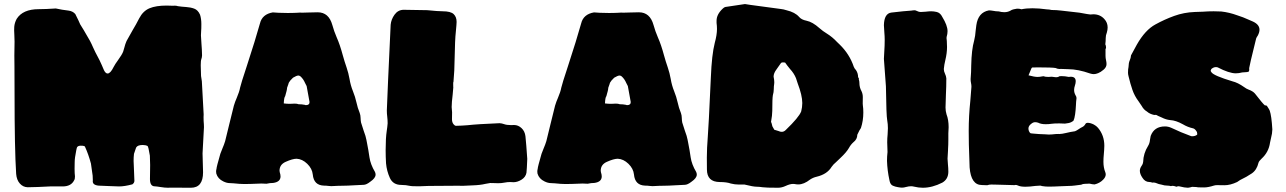

<svg xmlns="http://www.w3.org/2000/svg" viewBox="-20 -884 6258 934"><path d="M908.7 29.3 809.6 28.8 797.4 29.3Q781.7 29.3 761 25.9Q740.2 22.5 733.4 22.5Q709.5 22.5 709.5 -12.7L710.4 -81.5Q709 -114.3 709 -127Q702.1 -170.4 697.8 -173.8Q688 -178.7 674.3 -178.7Q648.9 -178.7 642.1 -166L631.8 -135.7Q629.9 -119.6 629.9 -101.1Q629.9 -85.4 631.3 -67.9Q633.8 -11.2 633.8 -4.4Q633.8 5.4 624 12.7Q585.9 22.9 559.6 22.9Q546.4 22.9 511.5 21.2Q476.6 19.5 470.2 19.5Q431.2 19.5 431.2 -2L431.6 -7.3Q431.6 -16.6 430.7 -29.8L422.4 -88.4Q410.2 -133.8 394 -168.9Q394 -175.3 373 -175.3Q359.9 -175.3 355 -168Q352.1 -163.1 345.2 -119.6Q343.3 -106.4 343.3 -94.2L342.8 -63Q342.8 -50.3 343.3 -42Q344.7 -29.8 344.7 -25.9Q344.7 -12.7 340.8 -7.3Q326.2 22.9 284.7 22.9H223.1Q160.6 26.4 114.7 26.9Q92.3 26.4 76.7 9Q61 -8.3 58.6 -38.1Q50.8 -159.2 50.8 -428.2Q50.8 -535.6 50.3 -561.8Q49.8 -587.9 49.8 -613.8Q49.8 -647.5 50.8 -681.6Q50.8 -697.3 49.8 -713.4Q48.8 -724.6 48.8 -736.3L49.3 -753.4Q50.8 -772.9 61 -792Q90.8 -839.4 168.5 -839.4Q200.7 -839.4 251.5 -842.8Q282.2 -835.9 313 -832.5Q333.5 -830.1 346.2 -815.9Q364.3 -780.3 370.1 -765.6Q381.3 -749 417.5 -685.5Q425.8 -669.9 432.6 -653.8Q445.3 -626 452.6 -613.3Q464.8 -591.3 475.1 -567.4Q480 -555.2 485.8 -542.5Q493.7 -526.4 503.4 -526.4Q517.1 -526.4 532.7 -558.1Q539.6 -571.8 554.7 -592.3Q573.2 -617.7 579.1 -632.8Q582.5 -642.6 585 -652.8Q588.9 -669.4 595.7 -684.6Q609.9 -710.9 625 -736.8Q642.1 -765.1 657.2 -794.9Q675.8 -830.6 707.3 -843.8Q738.8 -856.9 790.5 -856.9Q805.2 -856.9 821.3 -856L830.1 -856.4Q839.4 -856.4 845.2 -854Q864.3 -851.1 885.5 -849.9Q906.7 -848.6 924.8 -842Q942.9 -835.4 953.1 -812.5Q959.5 -792.5 959.5 -766.6Q959.5 -741.7 958.5 -733.6Q957.5 -725.6 957.5 -711.9Q958.5 -691.4 960 -671.4Q962.4 -643.1 962.9 -614.7Q962.4 -604 959.5 -596.4Q956.5 -588.9 956.5 -566.4Q956.5 -546.9 958 -514.2Q961.4 -494.1 961.9 -488.8L970.7 -327.6L970.2 -314.5Q970.2 -293.9 971.7 -280.3L972.2 -265.6L965.3 -137.7L967.8 -45.9Q967.8 29.3 908.7 29.3Z M1591.8 21.5Q1585.4 21.5 1578.1 20.5Q1567.9 19 1556.2 19Q1506.3 17.6 1501.5 -35.2Q1498.5 -64 1474.6 -87.2Q1450.7 -110.4 1422.9 -111.8Q1403.3 -111.8 1369.6 -96.7Q1339.8 -83.5 1339.8 -53.7Q1339.8 -49.8 1340.8 -46.4Q1344.7 -34.7 1344.7 -25.9Q1344.7 1 1309.1 5.9Q1293.5 5.9 1276.4 9.8Q1263.7 8.8 1251.5 8.8Q1231.9 8.8 1199.7 10.7L1168 11.2Q1150.9 11.2 1144.5 10.3Q1108.4 6.8 1098.6 6.8Q1083 6.8 1066.4 -1.5Q1039.6 -14.2 1032.2 -39.6Q1031.2 -44.4 1031.2 -49.3Q1031.2 -56.2 1033.2 -63Q1033.2 -71.3 1051.8 -135.7Q1056.6 -149.9 1062.5 -163.1Q1069.8 -179.7 1075.2 -197.3Q1085.9 -239.3 1095.7 -281.2Q1106 -325.7 1117.7 -370.1Q1123.5 -389.6 1131.8 -408.2Q1144.5 -438 1147.9 -457.5Q1151.4 -474.6 1180.7 -563Q1222.7 -691.4 1244.6 -770Q1255.4 -814.9 1307.1 -823.7Q1315.9 -823.7 1335.4 -821.8L1380.4 -820.8L1409.2 -821.3Q1418.5 -821.3 1426.5 -822Q1434.6 -822.8 1439.5 -822.8L1449.2 -822.3Q1455.6 -822.3 1481 -823.2Q1506.3 -824.2 1525.4 -824.2Q1579.6 -824.2 1596.7 -762.2Q1605 -731.9 1617.7 -702.6Q1633.8 -666.5 1647.5 -615.2Q1655.8 -585 1666 -555.7Q1675.3 -528.3 1680.2 -500.5Q1685.5 -468.3 1696.8 -440.7Q1708 -413.1 1713.9 -386Q1719.7 -358.9 1730 -334Q1733.9 -323.2 1734.1 -310.5Q1734.4 -297.9 1736.3 -288.1Q1742.2 -268.1 1749 -248.5Q1759.8 -219.7 1762.2 -204.6Q1762.7 -198.7 1765.1 -189.9Q1772.5 -152.8 1777.3 -118.7Q1782.2 -84.5 1804.2 -47.4Q1807.1 -41 1807.1 -34.7Q1807.1 -17.6 1781.2 0Q1762.2 15.1 1748.5 15.1Q1738.8 15.1 1703.6 17.3Q1668.5 19.5 1649.4 19.5Q1633.3 19.5 1623.5 20Q1605 21.5 1591.8 21.5ZM1468.3 -372.6Q1485.8 -372.6 1485.8 -387.7Q1485.8 -391.1 1484.9 -392.6L1471.7 -465.3L1463.9 -480.5Q1455.6 -500 1441.4 -512.7Q1436 -516.6 1431.6 -516.6Q1422.9 -516.6 1405.8 -506.3Q1402.3 -502.4 1398.9 -499.5Q1397.9 -498.5 1397 -497.1Q1396 -495.6 1394 -494.6Q1383.3 -481.4 1383.3 -476.1L1376.5 -457Q1376.5 -446.8 1367.2 -416Q1361.8 -410.6 1360.4 -380.9Q1375.5 -378.9 1390.1 -378.9L1413.1 -379.9Q1425.8 -379.9 1432.1 -377Q1448.2 -377 1462.9 -374Q1464.8 -372.6 1468.3 -372.6Z M2025.9 22H2002.9Q1982.4 22 1975.6 20.5Q1954.1 15.6 1932.6 15.6Q1892.1 15.6 1876.7 -18.1Q1861.3 -51.8 1857.9 -89.4Q1856 -121.6 1856 -153.8Q1856 -212.4 1861.3 -247.1Q1864.3 -265.6 1865.7 -284.2Q1865.7 -300.3 1863.8 -315.9Q1861.8 -331.5 1861.8 -346.7Q1864.7 -432.6 1880.4 -763.7Q1882.8 -789.6 1899.2 -812.5Q1915.5 -835.4 1942.4 -836.4Q1973.6 -836.4 2058.1 -834.5Q2110.4 -829.1 2133.8 -829.1Q2172.4 -829.1 2186.8 -815.4Q2201.2 -801.8 2201.2 -777.3Q2201.2 -769.5 2200.2 -760.3Q2193.8 -694.8 2193.8 -678.2L2189.9 -541.5Q2189.9 -536.6 2186 -486.3Q2184.6 -485.8 2184.6 -476.6Q2184.6 -464.4 2184.8 -462.2Q2185.1 -460 2185.1 -459Q2185.1 -452.1 2182.1 -424.3Q2177.2 -384.8 2177.2 -363.3Q2177.2 -356.9 2178.2 -350.3Q2179.2 -343.8 2179.2 -337.9L2178.7 -303.7Q2178.7 -288.1 2187 -278.8Q2192.4 -272 2198.7 -272Q2226.6 -272.5 2254.9 -274.9Q2301.3 -280.3 2410.2 -284.7Q2420.9 -284.2 2431.6 -280.3Q2444.8 -275.4 2466.3 -275.4L2480.5 -275.9Q2501 -275.9 2517.1 -260.7Q2533.2 -245.6 2536.1 -221.2Q2540 -184.1 2544.9 -111.3Q2543 -60.1 2541 -43.5Q2537.1 -22.5 2517.1 -10Q2497.1 2.4 2478 2.4L2461.9 1.5Q2447.8 1.5 2433.8 4.4Q2419.9 7.3 2402.8 7.3Q2396 7.3 2388.4 6.8Q2380.9 6.3 2364.7 6.3Q2353 7.8 2341.8 10.3Q2316.4 16.6 2278.1 17.8Q2239.7 19 2230 20L2210.4 19.5L2064.9 20.5Q2043.9 22 2025.9 22Z M3154.3 21.5Q3147.9 21.5 3140.6 20.5Q3130.4 19 3118.7 19Q3068.8 17.6 3064 -35.2Q3061 -64 3037.1 -87.2Q3013.2 -110.4 2985.4 -111.8Q2965.8 -111.8 2932.1 -96.7Q2902.3 -83.5 2902.3 -53.7Q2902.3 -49.8 2903.3 -46.4Q2907.2 -34.7 2907.2 -25.9Q2907.2 1 2871.6 5.9Q2856 5.9 2838.9 9.8Q2826.2 8.8 2814 8.8Q2794.4 8.8 2762.2 10.7L2730.5 11.2Q2713.4 11.2 2707 10.3Q2670.9 6.8 2661.1 6.8Q2645.5 6.8 2628.9 -1.5Q2602.1 -14.2 2594.7 -39.6Q2593.8 -44.4 2593.8 -49.3Q2593.8 -56.2 2595.7 -63Q2595.7 -71.3 2614.3 -135.7Q2619.1 -149.9 2625 -163.1Q2632.3 -179.7 2637.7 -197.3Q2648.4 -239.3 2658.2 -281.2Q2668.5 -325.7 2680.2 -370.1Q2686 -389.6 2694.3 -408.2Q2707 -438 2710.4 -457.5Q2713.9 -474.6 2743.2 -563Q2785.2 -691.4 2807.1 -770Q2817.9 -814.9 2869.6 -823.7Q2878.4 -823.7 2897.9 -821.8L2942.9 -820.8L2971.7 -821.3Q2981 -821.3 2989 -822Q2997.1 -822.8 3002 -822.8L3011.7 -822.3Q3018.1 -822.3 3043.5 -823.2Q3068.8 -824.2 3087.9 -824.2Q3142.1 -824.2 3159.2 -762.2Q3167.5 -731.9 3180.2 -702.6Q3196.3 -666.5 3210 -615.2Q3218.3 -585 3228.5 -555.7Q3237.8 -528.3 3242.7 -500.5Q3248 -468.3 3259.3 -440.7Q3270.5 -413.1 3276.4 -386Q3282.2 -358.9 3292.5 -334Q3296.4 -323.2 3296.6 -310.5Q3296.9 -297.9 3298.8 -288.1Q3304.7 -268.1 3311.5 -248.5Q3322.3 -219.7 3324.7 -204.6Q3325.2 -198.7 3327.6 -189.9Q3335 -152.8 3339.8 -118.7Q3344.7 -84.5 3366.7 -47.4Q3369.6 -41 3369.6 -34.7Q3369.6 -17.6 3343.8 0Q3324.7 15.1 3311 15.1Q3301.3 15.1 3266.1 17.3Q3231 19.5 3211.9 19.5Q3195.8 19.5 3186 20Q3167.5 21.5 3154.3 21.5ZM3030.8 -372.6Q3048.3 -372.6 3048.3 -387.7Q3048.3 -391.1 3047.4 -392.6L3034.2 -465.3L3026.4 -480.5Q3018.1 -500 3003.9 -512.7Q2998.5 -516.6 2994.1 -516.6Q2985.4 -516.6 2968.3 -506.3Q2964.8 -502.4 2961.4 -499.5Q2960.4 -498.5 2959.5 -497.1Q2958.5 -495.6 2956.5 -494.6Q2945.8 -481.4 2945.8 -476.1L2939 -457Q2939 -446.8 2929.7 -416Q2924.3 -410.6 2922.9 -380.9Q2938 -378.9 2952.6 -378.9L2975.6 -379.9Q2988.3 -379.9 2994.6 -377Q3010.7 -377 3025.4 -374Q3027.3 -372.6 3030.8 -372.6Z M3764.6 29.3Q3705.6 29.3 3689.9 26.9Q3674.3 24.4 3662.1 24.4Q3644 24.4 3601.6 13.7H3573.7Q3554.2 13.7 3535.2 8.8Q3515.1 1.5 3481 1.5Q3418.9 1 3418.9 -59.6Q3418.9 -88.9 3418.5 -117.7Q3418.5 -161.1 3423.3 -222.2Q3426.3 -251.5 3438 -507.3Q3442.4 -618.2 3457 -675.3Q3467.8 -714.4 3467.8 -743.2Q3467.8 -757.8 3465.8 -772.5V-783.2Q3465.8 -814 3495.6 -841.8Q3502.9 -849.1 3508.8 -850.1Q3581.1 -861.3 3604 -864.3L3628.9 -860.4Q3769.5 -840.8 3779.5 -840.1Q3789.6 -839.4 3806.6 -834Q3847.7 -824.2 3867.2 -801.8Q3878.4 -788.1 3903.3 -783.2Q3932.6 -777.3 3966.3 -747.1Q3982.9 -732.4 4001.5 -721.2Q4029.3 -704.1 4051.8 -679.7L4064.5 -667.5Q4112.8 -620.6 4133.3 -559.1Q4136.7 -550.3 4144 -543Q4154.3 -527.8 4154.3 -508.3Q4158.2 -504.4 4158.2 -500.5L4157.7 -498Q4160.6 -489.3 4160.6 -481Q4160.6 -458.5 4170.9 -440.4Q4177.2 -427.2 4177.2 -411.6L4176.8 -379.4Q4176.8 -374.5 4177.7 -368.7Q4179.7 -356.9 4179.7 -336.4Q4179.7 -296.4 4168 -261.2Q4161.6 -252.9 4150.4 -228.5Q4150.4 -206.5 4131.3 -191.9Q4118.7 -180.7 4109.9 -164.6Q4097.7 -143.1 4068.4 -115.7Q4053.2 -100.6 4046.9 -95.2Q4034.2 -85 4025.4 -72.3Q4003.9 -36.6 3953.1 -24.4Q3935.5 -20.5 3920.9 -10.7Q3890.6 13.2 3863.3 13.2Q3855 13.2 3845.2 11.2Q3841.8 10.7 3837.9 10.7Q3822.8 10.7 3801.8 20.5Q3783.2 29.3 3764.6 29.3ZM3782.7 -242.7Q3793.9 -242.7 3802.7 -252Q3866.2 -313 3877.4 -341.8Q3882.8 -362.8 3882.8 -382.8Q3882.8 -419.9 3859.9 -480L3852.1 -503.9Q3842.3 -527.8 3823.2 -548.3Q3808.6 -565.9 3799.3 -579.6Q3793.5 -580.6 3789.1 -580.6Q3781.7 -580.6 3779.3 -577.6Q3772.9 -569.8 3768.1 -561.8Q3763.2 -553.7 3757.3 -546.4Q3743.2 -527.8 3743.2 -511.2Q3746.6 -495.1 3746.6 -483.9Q3746.6 -479.5 3746.1 -476.1Q3744.1 -463.9 3744.1 -450Q3744.1 -436 3739.7 -420.9Q3736.8 -405.3 3736.8 -344.7Q3736.8 -324.2 3730.5 -289.1Q3731.9 -289.1 3732.4 -288.6L3737.3 -269.5L3746.6 -252.9L3767.1 -246.6Q3775.4 -242.7 3782.7 -242.7Z M4469.2 29.3Q4448.2 29.3 4426.3 23.9Q4419.4 22 4411.6 22Q4400.9 22 4386.2 25.9Q4377 28.8 4367.7 28.8L4359.9 28.3L4347.7 26.4Q4334.5 24.4 4323.2 19.3Q4312 14.2 4308.1 -1.5L4306.6 -8.3Q4296.4 -54.7 4294.9 -101.6Q4294.9 -123 4297.4 -144.5L4295.9 -191.9Q4295.9 -210.9 4297.9 -230.5Q4299.3 -245.1 4299.3 -260.3Q4299.3 -280.3 4295.9 -299.3Q4291.5 -321.3 4289.6 -464.4L4279.8 -597.7Q4280.3 -615.7 4281.7 -633.3Q4283.7 -661.6 4283.7 -689.9Q4283.7 -708 4282 -725.8Q4280.3 -743.7 4279.8 -761.7Q4281.2 -817.9 4315.4 -822.8Q4381.3 -830.6 4414.1 -832.5Q4421.4 -834 4428.7 -834Q4433.6 -834 4437 -832Q4448.7 -825.7 4460 -825.7Q4471.7 -825.7 4482.9 -827.1Q4498.5 -829.1 4509.8 -829.1Q4522.5 -829.1 4537.1 -825.7Q4554.2 -821.3 4563.5 -802.2Q4589.4 -760.3 4589.4 -732.4Q4589.4 -718.8 4585 -704.6L4584.5 -698.7Q4584.5 -695.3 4585.2 -691.7Q4585.9 -688 4585.9 -684.1Q4585.9 -675.8 4586.4 -668.7Q4586.9 -661.6 4586.9 -655.3Q4586.9 -625.5 4578.6 -591.3Q4573.2 -569.8 4571.3 -548.3Q4571.3 -537.1 4576.9 -525.6Q4582.5 -514.2 4583.5 -502.9Q4583.5 -463.4 4581.5 -423.8Q4579.6 -372.1 4579.6 -360.8Q4579.6 -343.8 4584.5 -327.6Q4594.7 -301.3 4594.7 -265.1Q4594.7 -250.5 4593.3 -235.8V-204.6Q4593.3 -179.7 4591.8 -157.7V-153.8Q4589.4 -119.6 4589.4 -112.3Q4589.8 -98.6 4591.3 -84.5Q4593.3 -65.9 4593.3 -47.9Q4592.8 -12.2 4564 4.4Q4515.1 29.3 4469.2 29.3Z M5016.1 20.5Q4988.3 24.4 4968.3 24.4Q4944.3 24.4 4932.1 18.6Q4926.3 15.6 4920.9 15.6Q4917.5 15.6 4914.6 16.6L4827.6 14.2Q4814.9 13.7 4802.2 13.7Q4792 13.7 4782.2 17.1Q4768.1 16.1 4756.3 16.1Q4703.6 16.1 4696.8 -69.3L4695.3 -115.2Q4692.4 -180.7 4692.4 -246.6Q4692.4 -319.8 4700.2 -393.6L4705.6 -461.9Q4705.6 -471.2 4703.6 -480.2Q4701.7 -489.3 4701.7 -497.1V-500.5Q4704.6 -532.7 4704.6 -565.4Q4706.1 -642.6 4718.8 -686.5Q4724.6 -710 4726.1 -734.4L4729.5 -761.7Q4738.3 -823.7 4790.5 -833.5Q4799.8 -833.5 4810.5 -831.5Q4824.7 -828.6 4837.9 -828.6Q4852.5 -824.7 4865.2 -824.7Q4882.8 -824.7 4896 -832.5Q4900.9 -836.4 4911.6 -838.9L4917 -839.8Q4923.8 -841.8 4931.2 -841.8Q4939.9 -841.8 4949.2 -838.9Q4972.2 -843.8 5002.4 -843.8Q5033.7 -843.8 5072.8 -838.4Q5083.5 -838.4 5095.7 -835.4Q5118.7 -835.4 5142.1 -832.5Q5168 -830.1 5231.4 -822.3Q5278.3 -813.5 5284.2 -813.5L5298.3 -814.5Q5332 -814.5 5352.5 -791Q5368.2 -773.9 5368.2 -750.5Q5368.2 -738.8 5364.3 -725.6Q5358.9 -712.4 5358.9 -699.2Q5358.9 -683.6 5356.9 -668.5Q5360.4 -662.1 5360.4 -652.8Q5360.4 -647.9 5357.9 -645.5V-612.3Q5357.9 -601.6 5360.4 -591.1Q5362.8 -580.6 5362.8 -572.3Q5362.8 -557.1 5348.4 -544.9Q5334 -532.7 5322 -528.1Q5310.1 -523.4 5301.3 -523.4Q5292.5 -523.4 5283.2 -526.4Q5223.1 -547.4 5177.7 -547.4Q5158.7 -547.4 5139.2 -548.8L5134.8 -548.3Q5125 -548.3 5114.7 -553.2Q5097.7 -556.2 5029.8 -556.2L5002 -555.7Q4999.5 -555.2 4997.3 -551.3Q4995.1 -547.4 4990.5 -534.7Q4985.8 -522 4983.4 -517.6Q5011.7 -509.8 5027.3 -509.8Q5038.1 -509.8 5048.8 -512.2Q5052.2 -513.2 5056.2 -513.2Q5064 -509.8 5079.6 -509.8Q5086.9 -509.8 5096.7 -510.7Q5109.9 -508.3 5115.7 -508.3H5120.1Q5127 -508.3 5134.3 -513.2Q5139.2 -513.7 5144 -513.7Q5160.6 -513.7 5179.2 -509.8Q5184.6 -510.7 5189 -510.7Q5212.9 -510.7 5212.9 -488.8Q5212.9 -479 5209 -467.8Q5205.1 -456.5 5205.1 -446.3Q5205.1 -432.6 5212.4 -419.9Q5216.8 -413.6 5216.8 -406.7Q5214.4 -388.7 5213.9 -370.6Q5212.9 -349.1 5210 -328.1Q5207 -307.1 5202.1 -296.9Q5191.4 -288.1 5178.2 -285.4Q5165 -282.7 5160.6 -282.7Q5145.5 -282.7 5132.8 -283.7Q5119.1 -283.2 5109.9 -283.2Q5102.1 -283.2 5093.8 -281.7Q5082.5 -279.8 5066.9 -279.8Q5043.9 -279.8 5030.3 -287.1Q5022.9 -289.6 5015.6 -289.6Q5005.9 -289.6 4997.1 -282.2Q4982.9 -272 4982.9 -258.8Q4982.9 -252.9 4985.4 -246.1Q4989.7 -236.3 4994.9 -235.4Q5000 -234.4 5003.9 -234.4Q5010.7 -234.4 5018.1 -233.2Q5025.4 -231.9 5034.2 -231.9Q5050.3 -231.9 5062.3 -230.7Q5074.2 -229.5 5082 -229.5Q5096.2 -229.5 5115.2 -231.9Q5126 -232.4 5129.4 -232.4L5131.8 -231.9Q5147 -232.4 5166.5 -237.3Q5186 -242.2 5209.5 -245.6Q5217.8 -249 5227.3 -255.6Q5236.8 -262.2 5245.6 -266.4Q5254.4 -270.5 5260.7 -281.7Q5263.7 -286.6 5271 -286.6Q5284.2 -286.6 5300.8 -278.3Q5313.5 -271.5 5321.3 -262.2Q5352.1 -225.6 5352.1 -174.8Q5351.6 -154.3 5349.6 -133.3Q5347.7 -115.2 5347.7 -96.7Q5347.7 -68.8 5356.9 -45.9Q5358.9 -40.5 5358.9 -35.6Q5358.9 -22.5 5346.2 -9.8Q5329.6 7.3 5304.7 13.2Q5292.5 12.7 5280.3 9.3Q5266.1 10.3 5256.8 10.3Q5247.6 10.3 5239.3 14.6Q5219.2 17.1 5207.8 18.6Q5196.3 20 5193.4 20Q5175.8 20 5139.9 22Q5104 23.9 5081.5 23.9Q5065.4 23.9 5047.9 21Q5044.4 19 5039.6 19Q5030.3 19 5016.1 20.5Z M5758.8 29.3Q5744.1 29.3 5716.8 22.5L5713.4 22Q5708.5 22 5703.1 24.4Q5690.4 20 5684.6 20Q5680.2 20 5676.3 21.5Q5667.5 19 5659.7 19Q5644.5 19 5630.4 14.2L5616.7 11.2Q5600.1 3.9 5591.3 3.9L5585.4 4.4Q5578.6 1.5 5572.3 1.5Q5550.3 1.5 5537.6 -19Q5524.9 -37.6 5524.9 -53.2Q5524.9 -65.4 5533.7 -77.6Q5540 -85.9 5541 -96.2Q5542 -137.7 5564.9 -174.3Q5572.8 -187 5574.2 -204.1Q5575.2 -213.4 5577.6 -222.7Q5594.7 -269 5647 -269Q5662.1 -269 5676.8 -262.7Q5724.6 -239.7 5774.4 -221.7Q5776.4 -221.2 5779.3 -221.2Q5793.9 -221.2 5803.2 -228.5Q5804.2 -229.5 5804.2 -231.9Q5804.2 -235.4 5802.7 -241.7Q5793 -258.3 5783.2 -259.8Q5757.3 -265.6 5734.4 -279.3Q5700.2 -298.3 5672.9 -299.8Q5651.9 -301.8 5631.3 -312.5Q5622.6 -316.9 5613.3 -320.3Q5605.5 -325.2 5603 -325.2L5594.7 -324.7Q5572.3 -329.6 5559.6 -341.3Q5543.9 -350.1 5533.2 -369.6Q5526.4 -380.9 5519 -390.6Q5499 -417 5488.8 -446.8Q5478.5 -476.6 5470.2 -511.7Q5467.3 -522.5 5467.3 -529.8Q5467.3 -548.8 5469.7 -557.6Q5470.2 -578.1 5475.6 -590.1Q5481 -602.1 5481.9 -614.7Q5493.2 -636.7 5510.3 -667Q5550.8 -738.3 5600.6 -765.1Q5645 -789.6 5692.1 -806.6Q5739.3 -823.7 5791.5 -825.7L5832 -827.1Q5857.9 -829.1 5883.8 -829.1Q5902.3 -829.1 5920.9 -828.1Q5960.4 -823.7 5998.5 -809.6Q6028.3 -800.3 6053.2 -788.6L6074.7 -779.3Q6106.9 -764.6 6106.9 -739.3Q6106.9 -726.6 6098.6 -710.9Q6093.3 -703.6 6090.8 -697.3Q6056.6 -559.1 6056.6 -552.2L6057.1 -546.9Q6057.1 -537.6 6054.2 -535.6Q6048.3 -532.7 6037.6 -532.7Q6028.3 -532.7 6022.9 -531.7Q6006.8 -527.3 5991.7 -527.3Q5959 -527.3 5903.8 -556.2Q5899.4 -557.6 5894.5 -557.6Q5883.8 -557.6 5872.6 -548.3L5869.1 -539.1L5873 -532.7Q5883.3 -516.1 5975.6 -488.3Q6001 -482.4 6032.7 -460Q6043 -452.1 6053.7 -448.2Q6074.2 -440.9 6084.5 -429.2Q6123.5 -378.9 6132.8 -371.6Q6138.2 -371.6 6142.6 -369.6Q6156.2 -349.1 6156.7 -345.7Q6165.5 -320.8 6169.4 -254.4Q6168.9 -233.9 6163.1 -212.9Q6160.2 -201.7 6158.2 -190.4Q6151.9 -144 6117.2 -112.3Q6104.5 -100.6 6102.1 -92.3Q6093.8 -57.1 6069.6 -40.5Q6045.4 -23.9 6012.7 -8.3L5998 1.5Q5964.8 17.1 5936.5 17.1L5900.4 16.6Q5892.6 16.6 5885.7 18.6Q5856.9 27.8 5837.4 27.8L5807.1 27.3Q5803.2 25.9 5798.8 25.9Q5794.4 25.9 5779.3 24.9Q5768.6 28.3 5758.8 29.3Z"/></svg>

Font: Kaph
Style: Regular
Weight: 400
Designer: GGBotNet
Foundry: f0n7.com
Version: 1.10